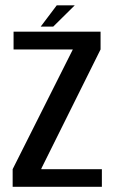

<svg xmlns="http://www.w3.org/2000/svg" viewBox="-20 -716 448 736"><path d="M28.5 0H370.5V-67.5H138.5V-70L365.5 -526.5V-594.5H32V-526.5H259V-526L28.5 -67.5ZM136 -614H184L266.5 -695.5H197.5Z"/></svg>

Font: Anybody SemiCondensed
Style: Regular
Weight: 400
Width: 4
Version: Version 1.113;gftools[0.9.25]